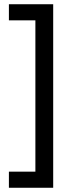

<svg xmlns="http://www.w3.org/2000/svg" viewBox="-20 -762 359 906"><path d="M231 -742V124H22V48H147V-666H22V-742Z"/></svg>

Font: Gontserrat
Style: Regular
Weight: 400
Designer: Julieta Ulanovsky
Foundry: Julieta Ulanovsky
Version: Version 6.001